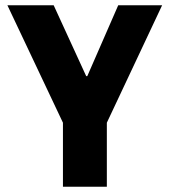

<svg xmlns="http://www.w3.org/2000/svg" viewBox="-20 -706 640 726"><path d="M218 0V-242L8 -686H183L306 -418H310L427 -686H593L384 -242V0Z"/></svg>

Font: Chivo Mono
Style: Bold
Weight: 700
Monospace: yes
Designer: Hector Gatti
Foundry: Omnibus-Type
Version: Version 1.008; ttfautohint (v1.8.4.7-5d5b)